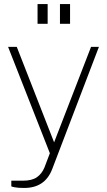

<svg xmlns="http://www.w3.org/2000/svg" viewBox="-20 -762 530 951"><path d="M36 161V133H93Q138 133 162.5 116Q187 99 200 68L227 -3L20 -530H63L248 -57L431 -530H470L238 77Q202 169 100 169Q68 169 52 165.5Q36 162 36 161ZM216 -644H166V-742H216ZM327 -644H277V-742H327Z"/></svg>

Font: Morrison Thin
Style: Regular
Weight: 100
Designer: Pablo Impallari, Rodrigo Fuenzalida (Modified by Dan O. Williams)
Version: Version 0.03;June 6, 2019;FontCreator 11.5.0.2425 64-bit; tt